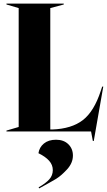

<svg xmlns="http://www.w3.org/2000/svg" viewBox="-20 -732 597 1069"><path d="M487 0H16V-5L84 -25V-687L16 -707V-712H335V-707L260 -687V-11H271Q379 -15 441.5 -63.5Q504 -112 541 -226L549 -250H555L502 53H497ZM274 215Q274 186 253.5 163Q233 140 194 121Q199 88 224.5 67Q250 46 292 46Q335 46 360.5 71Q386 96 386 134Q386 176 352.5 212Q319 248 290.5 265Q262 282 198 317L195 311Q234 289 254 267Q274 245 274 215Z"/></svg>

Font: Nyght Serif Bold
Style: Regular
Weight: 700
Designer: Maksym Kobuzan
Version: Version 0.410